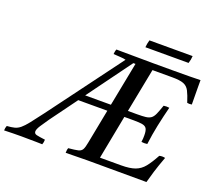

<svg xmlns="http://www.w3.org/2000/svg" viewBox="-240 -1000 1301 1178"><g transform="rotate(20 410.0 -411.0)"><path d="M297 1Q297 -6 298 -15Q299 -24 302 -31Q345 -35 364.5 -39.5Q384 -44 392 -58.5Q400 -73 406 -107L449 -329H259L131 -154Q109 -123 93 -98Q77 -73 77 -59Q77 -44 93.5 -40Q110 -36 150 -31Q150 -14 144 1Q130 0 103.5 0Q77 0 50 -0.5Q23 -1 8 -1Q-20 -1 -47.5 -0.5Q-75 0 -105 1Q-105 -15 -99 -30Q-69 -32 -49.5 -37Q-30 -42 -12.5 -56.5Q5 -71 28.5 -100.5Q52 -130 91 -182L447 -661Q433 -665 412 -666Q391 -667 366 -669Q367 -677 368 -684.5Q369 -692 373 -701Q387 -701 416.5 -700.5Q446 -700 482.5 -700Q519 -700 554 -699.5Q589 -699 614 -699H746Q807 -699 850.5 -699.5Q894 -700 922 -701V-657Q922 -630 922.5 -602Q923 -574 923 -542Q907 -539 893 -542Q878 -589 865 -614Q852 -639 827.5 -648.5Q803 -658 754 -658H624L568 -371H627Q663 -371 684 -373.5Q705 -376 718 -385.5Q731 -395 740.5 -416.5Q750 -438 763 -476Q782 -479 800 -476Q793 -449 784.5 -412.5Q776 -376 770 -347Q764 -318 758.5 -285.5Q753 -253 749 -221Q729 -218 711 -221Q713 -232 713.5 -244Q714 -256 714 -264Q714 -294 706.5 -307.5Q699 -321 679.5 -325Q660 -329 623 -329H560L505 -43H643Q700 -43 734 -55.5Q768 -68 792 -98Q816 -128 843 -178Q862 -183 881 -178Q859 -119 845.5 -75Q832 -31 824 0Q726 0 629 -0.5Q532 -1 435 -1Q407 -1 366.5 0Q326 1 297 1ZM499 -658 289 -371H457L513 -658ZM544 -823H826Q825 -799 817 -775H535Q537 -799 544 -823Z"/></g></svg>

Font: Tiro Gurmukhi
Style: Italic
Weight: 400
Italic angle: -11°
Designer: Gurmukhi: John Hudson & Fiona Ross, assisted by Paul Hanslow. Latin: John Hudson with Paul Hanslow, assisted by Kaja Soj
Foundry: Tiro Typeworks Ltd.
Version: Version 1.52